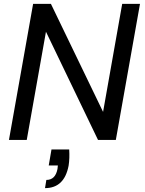

<svg xmlns="http://www.w3.org/2000/svg" viewBox="-20 -718 743 985"><path d="M244.1 48.8H335Q337.9 94.2 332 131.8Q310.1 247.1 210.9 247.1L217.8 205.1Q264.2 205.1 274.9 148.9L276.9 130.9H230ZM606.9 -698.2H698.2L574.2 0H482.9L215.8 -555.2L117.2 0H25.9L149.9 -698.2H241.2L508.8 -144Z"/></svg>

Font: SVN-Poppins
Style: Italic
Weight: 400
Italic angle: -10°
Designer: Ninad Kale (Devanagari), Jonny Pinhorn (Latin)
Foundry: Indian Type Foundry
Version: Version 3.002 2017